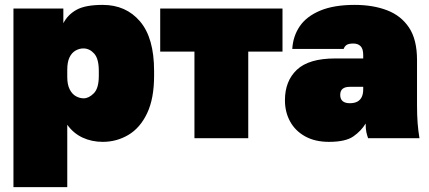

<svg xmlns="http://www.w3.org/2000/svg" viewBox="-20 -565 1755 785"><path d="M35 200V-530H239V-470Q257 -505 293 -525Q329 -545 400 -545Q495 -545 552.5 -477.5Q610 -410 610 -275V-255Q610 -162 581.5 -102Q553 -42 505 -13.5Q457 15 400 15Q355 15 317.5 -2.5Q280 -20 255 -55V200ZM322 -163Q343 -163 363.5 -183.5Q384 -204 384 -255V-275Q384 -325 365 -346Q346 -367 321 -367Q304 -367 288.5 -358Q273 -349 264 -330Q255 -311 255 -280V-250Q255 -219 265 -199.5Q275 -180 290.5 -171.5Q306 -163 322 -163Z M775 0V-354H635V-530H1135V-354H995V0Z M1325 15Q1268 15 1227.5 -7.5Q1187 -30 1166 -68.5Q1145 -107 1145 -155Q1145 -234 1194 -280Q1243 -326 1350 -326H1465V-340Q1465 -366 1454 -376.5Q1443 -387 1425 -387Q1406 -387 1397.5 -381.5Q1389 -376 1385 -365H1175Q1178 -417 1205.5 -457.5Q1233 -498 1289 -521.5Q1345 -545 1430 -545Q1505 -545 1562.5 -523Q1620 -501 1652.5 -452Q1685 -403 1685 -320V-135Q1685 -93 1687.5 -61.5Q1690 -30 1695 0H1485Q1481 -11 1478 -24Q1475 -37 1475 -60Q1457 -30 1425 -7.5Q1393 15 1325 15ZM1410 -143Q1429 -143 1441 -149.5Q1453 -156 1459 -168.5Q1465 -181 1465 -200V-210H1410Q1391 -210 1381 -202Q1371 -194 1371 -177Q1371 -160 1381 -151.5Q1391 -143 1410 -143Z"/></svg>

Font: Golos Text Black
Style: Regular
Weight: 900
Designer: A.Korolkova, Vitaly Kuzmin
Foundry: ParaType Ltd
Version: Version 2.004